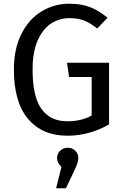

<svg xmlns="http://www.w3.org/2000/svg" viewBox="-20 -721 671 1037"><path d="M561 -625 505 -567Q468 -597 434 -610Q400 -623 354 -623Q301 -623 256.5 -594.5Q212 -566 184 -503.5Q156 -441 156 -345Q156 -200 203.5 -133Q251 -66 344 -66Q420 -66 475 -97V-305H353L342 -382H569V-49Q462 12 344 12Q208 12 131.5 -79Q55 -170 55 -345Q55 -457 95.5 -537.5Q136 -618 204.5 -659.5Q273 -701 354 -701Q419 -701 466.5 -682.5Q514 -664 561 -625ZM403 133Q403 146 397.5 162Q392 178 377 210L336 296H283L312 180Q288 159 288 133Q288 109 305 93Q322 77 346 77Q370 77 386.5 93Q403 109 403 133Z"/></svg>

Font: FiraGO
Style: Regular
Weight: 400
Designer: bBox Type
Foundry: bBox Type GmbH
Version: Version 1.001;April 20, 2020;FontCreator 12.0.0.2555 64-bit